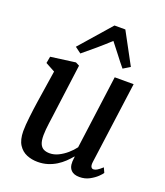

<svg xmlns="http://www.w3.org/2000/svg" viewBox="-151 -928 893 1039"><g transform="rotate(20 296.0 -408.0)"><path d="M188 10Q154 10 125 -2Q96 -14 77.8 -42.2Q59.5 -70.5 59 -120Q59 -137.5 60.5 -158.2Q62 -179 64.8 -202Q67.5 -225 70.5 -248.8Q73.5 -272.5 77 -294.5L105.5 -480L51 -509.5L58 -548L200 -567L221.5 -556L186.5 -290.5Q184 -269 181 -248.2Q178 -227.5 175.5 -208Q173 -188.5 171.2 -170.5Q169.5 -152.5 169.5 -137Q169.5 -105 177.2 -87.5Q185 -70 199.2 -63Q213.5 -56 233.5 -56Q258.5 -56 283.5 -68.2Q308.5 -80.5 330.5 -99.5Q352.5 -118.5 368 -139.5L424.5 -563H533.5L470 -92Q467.5 -73 472.2 -64.2Q477 -55.5 486 -55.5Q495.5 -55.5 506.5 -62Q517.5 -68.5 536 -85L548.5 -57.5Q544.5 -50 528 -34Q511.5 -18 486 -4.2Q460.5 9.5 429 9.5Q396.5 9.5 380.5 -7Q364.5 -23.5 365.5 -51Q365 -53 365.2 -56.8Q365.5 -60.5 366 -65.5Q366.5 -70.5 367 -75.5Q367.5 -80.5 368 -85L366.5 -86Q352 -68.5 334 -51.2Q316 -34 293.8 -20.2Q271.5 -6.5 245.2 1.8Q219 10 188 10ZM205.5 -620.5 170.5 -646.5 327.5 -826H390L487.5 -645.5L448 -621.5Q423 -651.5 399.5 -682.8Q376 -714 350.5 -745.5Q316 -713.5 279.2 -682Q242.5 -650.5 205.5 -620.5Z"/></g></svg>

Font: Merriweather Medium
Style: Italic
Weight: 500
Italic angle: -7.8°
Version: Version 2.101